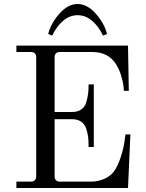

<svg xmlns="http://www.w3.org/2000/svg" viewBox="-20 -940 730 960"><path d="M368 -920Q417 -920 460 -870.5Q503 -821 515 -770L495 -762Q474 -807 441 -835.5Q408 -864 368 -864Q328 -864 295 -835.5Q262 -807 241 -762L221 -770Q233 -821 276 -870.5Q319 -920 368 -920ZM62 0V-32H134Q161 -32 161 -59V-653Q161 -680 134 -680H62V-712H620L624 -486H599L598 -506Q596 -527 586 -561Q576 -595 558 -622Q520 -680 441 -680H280Q253 -680 253 -653V-380H341Q368 -380 386 -392.5Q404 -405 411 -428Q418 -451 420.5 -471Q423 -491 423 -518H449V-205H423Q423 -233 421 -252.5Q419 -272 411.5 -295.5Q404 -319 386 -331.5Q368 -344 341 -344H253V-59Q253 -32 280 -32H440Q467 -32 498.5 -44.5Q530 -57 550 -83Q570 -111 584.5 -157Q599 -203 603 -236L607 -268H632L620 0Z"/></svg>

Font: Old Standard TT
Style: Regular
Weight: 400
Designer: Alexey Kryukov <alexios@thessalonica.org.ru>
Version: Version 1.0